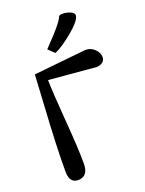

<svg xmlns="http://www.w3.org/2000/svg" viewBox="-136 -777 637 843"><g transform="rotate(-20 182.5 -355.0)"><path d="M59.6 -501Q101.6 -504.9 186.5 -514.2Q271.5 -523.4 306.6 -526.4Q331.1 -525.4 348.1 -508.3Q365.2 -491.2 365.2 -471.7Q365.2 -442.4 326.2 -438.5Q290 -441.4 216.8 -448.2Q143.6 -455.1 105.5 -458Q106.4 -398.4 117.2 -264.6Q127.9 -130.9 127.9 -60.5Q127.9 0 80.1 0Q40 0 40 -54.7Q40 -119.1 43 -192.9Q45.9 -266.6 51.8 -361.8Q57.6 -457 59.6 -501ZM176.8 -558.6 148.4 -585.9Q150.4 -588.9 172.4 -611.3Q194.3 -633.8 217.3 -660.6Q240.2 -687.5 248 -706.1Q253.9 -710 265.6 -710Q283.2 -710 300.3 -702.6Q317.4 -695.3 317.4 -684.6Q317.4 -661.1 264.6 -617.2Q211.9 -573.2 176.8 -558.6Z"/></g></svg>

Font: Neucha
Style: Regular
Weight: 400
Designer: Jovanny Lemonad
Foundry: Jovanny Lemonad
Version: Version 001.001